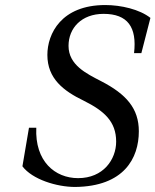

<svg xmlns="http://www.w3.org/2000/svg" viewBox="-20 -727 617 762"><path d="M69 -67C108 -15 205 15 278 15C472 13 531 -99 531 -206C531 -296 482 -353 381 -405C323 -435 252 -469 252 -545C252 -616 304 -672 391 -672C487 -672 524 -619 512 -516H541L577 -656C534 -690 460 -707 398 -707C223 -707 168 -593 168 -509C168 -415 232 -366 313 -327C393 -287 441 -245 441 -165C441 -94 390 -20 290 -20C198 -20 118 -87 124 -220H95Z"/></svg>

Font: Heuristica
Style: Italic
Weight: 400
Italic angle: -13°
Version: Version 1.0.1